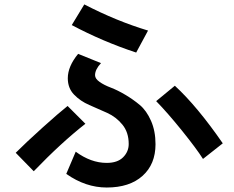

<svg xmlns="http://www.w3.org/2000/svg" viewBox="-20 -795 1040 853"><path d="M298.8 -683.6 354.5 -775.4Q498 -701.2 637.7 -659.2L585 -561.5Q436.5 -610.4 298.8 -683.6ZM274.4 -22.5 316.4 -121.1Q383.8 -71.3 454.1 -71.3Q502 -71.3 526.9 -96.2Q551.8 -121.1 551.8 -155.3Q551.8 -207 523.9 -241.2Q496.1 -275.4 456.1 -293.5Q416 -311.5 376.5 -328.6Q336.9 -345.7 309.1 -374.5Q281.2 -403.3 281.2 -447.3Q281.2 -500 327.1 -555.7L428.7 -514.6Q402.3 -486.3 402.3 -460.9Q402.3 -445.3 422.4 -431.2Q442.4 -417 472.2 -405.8Q502 -394.5 536.6 -374Q571.3 -353.5 601.1 -328.6Q630.9 -303.7 650.9 -258.3Q670.9 -212.9 670.9 -154.3Q670.9 -65.4 613.3 -13.7Q555.7 38.1 454.1 38.1Q360.4 38.1 274.4 -22.5ZM49.8 -116.2Q95.7 -162.1 169.4 -228.5Q243.2 -294.9 280.3 -324.2L359.4 -245.1Q252 -161.1 129.9 -34.2ZM673.8 -345.7 756.8 -414.1Q856.4 -322.3 969.7 -158.2L881.8 -88.9Q853.5 -133.8 788.6 -214.4Q723.6 -294.9 673.8 -345.7Z"/></svg>

Font: Gothic A1
Style: Bold
Weight: 700
Version: Version 2.50